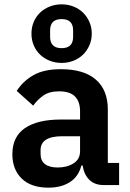

<svg xmlns="http://www.w3.org/2000/svg" viewBox="-20 -853 599 885"><path d="M458 0Q416 0 391.5 -24.5Q367 -49 361 -90H355Q342 -39 302 -13.5Q262 12 203 12Q123 12 80 -30Q37 -72 37 -142Q37 -223 95 -262.5Q153 -302 260 -302H349V-340Q349 -384 326 -408Q303 -432 252 -432Q207 -432 179.5 -412.5Q152 -393 133 -366L57 -434Q86 -479 134 -506.5Q182 -534 261 -534Q367 -534 422 -486Q477 -438 477 -348V-102H529V0ZM246 -81Q289 -81 319 -100Q349 -119 349 -156V-225H267Q167 -225 167 -161V-144Q167 -112 187.5 -96.5Q208 -81 246 -81ZM264 -563Q235 -563 209.5 -573Q184 -583 165 -601Q146 -619 135.5 -644Q125 -669 125 -698Q125 -727 135.5 -752Q146 -777 165 -795Q184 -813 209.5 -823Q235 -833 264 -833Q293 -833 318.5 -823Q344 -813 362.5 -795Q381 -777 392 -752Q403 -727 403 -698Q403 -669 392 -644Q381 -619 362.5 -601Q344 -583 318.5 -573Q293 -563 264 -563ZM264 -631Q317 -631 317 -683V-713Q317 -765 264 -765Q211 -765 211 -713V-683Q211 -631 264 -631Z"/></svg>

Font: IBM Plex Sans Thai Looped SemiBold
Style: Regular
Weight: 600
Designer: Mike Abbink, Paul van der Laan, Pieter van Rosmalen, Ben Mitchell, Mark Frömberg
Foundry: Bold Monday
Version: Version 1.1